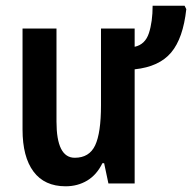

<svg xmlns="http://www.w3.org/2000/svg" viewBox="-20 -643 673 673"><path d="M627 -623 633 -611Q622 -509 580 -459Q538 -409 452 -400V0H360L345 -71H339Q319 -30 285.5 -10Q252 10 210 10Q136 10 97.5 -41.5Q59 -93 59 -189V-543H178V-217Q178 -90 242 -90Q293 -90 313.5 -133.5Q334 -177 334 -274V-543H452V-479Q489 -487 502 -527Q515 -567 515 -623Z"/></svg>

Font: Avrile Sans Condensed SemiBold
Style: Regular
Weight: 600
Width: 3
Designer: Monotype Design Team
Foundry: Monotype Imaging Inc.
Version: Version 2.001;September 10, 2019;FontCreator 11.5.0.2425 64-